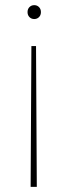

<svg xmlns="http://www.w3.org/2000/svg" viewBox="-20 -574 266 746"><path d="M99 152 102 -395H120L123 152ZM131.5 -546.5Q139 -539 139 -527Q139 -515 131.5 -507.5Q124 -500 113 -500Q102 -500 94.5 -507.5Q87 -515 87 -527Q87 -539 94.5 -546.5Q102 -554 113 -554Q124 -554 131.5 -546.5Z"/></svg>

Font: SVN-Poppins Thin
Style: Regular
Weight: 100
Designer: Ninad Kale (Devanagari), Jonny Pinhorn (Latin)
Foundry: Indian Type Foundry
Version: Version 3.002 2017